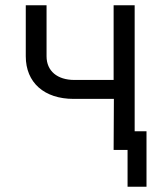

<svg xmlns="http://www.w3.org/2000/svg" viewBox="-20 -570 640 730"><path d="M412 0H465V140H537V-71H492V-550H412V-266H263C198 -266 157 -300 157 -356V-550H78V-356C78 -256 148 -194 260 -194H413Z"/></svg>

Font: JetBrains Mono Light
Style: Regular
Weight: 336
Monospace: yes
Designer: Philipp Nurullin, Konstantin Bulenkov
Foundry: JetBrains
Version: Version 2.305